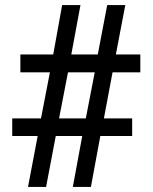

<svg xmlns="http://www.w3.org/2000/svg" viewBox="-20 -734 599 754"><path d="M90 0 128 -200H28V-269H141L176 -450H60V-520H189L224 -714H296L260 -520H364L401 -714H472L435 -520H531V-450H422L388 -269H499V-200H374L337 0H266L303 -200H199L161 0ZM212 -269H317L352 -450H247Z"/></svg>

Font: Noto Serif Tamil
Style: Regular
Weight: 400
Designer: Indian Type Foundry, Tom Grace, and the Monotype Design Team
Foundry: Monotype Imaging Inc.
Version: Version 2.003